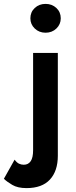

<svg xmlns="http://www.w3.org/2000/svg" viewBox="-104 -732 388 986"><path d="M-29 88 -84 186Q-69 201 -41 217.5Q-13 234 32 234Q112 234 152.5 190Q193 146 193 68V-460H66V39Q66 78 53.5 96Q41 114 18 114Q5 114 -6.5 108.5Q-18 103 -29 88ZM52 -638Q52 -607 74.5 -585.5Q97 -564 130 -564Q163 -564 185.5 -585.5Q208 -607 208 -638Q208 -670 185.5 -691Q163 -712 130 -712Q97 -712 74.5 -691Q52 -670 52 -638Z"/></svg>

Font: Jost-600-Semi-PL
Style: Regular
Weight: 600
Version: Version 3.300; ttfautohint (v0.97) -l 8 -r 50 -G 200 -x 14 -